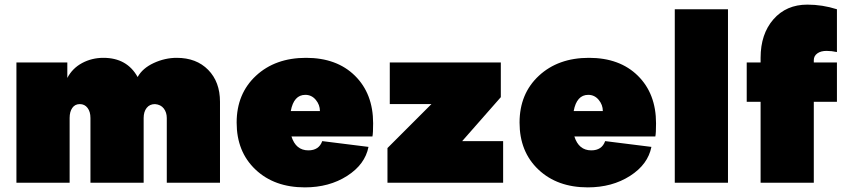

<svg xmlns="http://www.w3.org/2000/svg" viewBox="-20 -790 3659 830"><path d="M51 0V-520H271V-453Q293 -495 335 -517.5Q377 -540 427 -540Q529 -540 575 -457Q596 -495 644.5 -517.5Q693 -540 744 -540Q829 -540 880 -488Q931 -436 931 -350V0H701V-280Q701 -304 688 -321Q675 -338 650 -340Q627 -340 614 -323.5Q601 -307 601 -280V0H371V-280Q371 -307 358.5 -323.5Q346 -340 325 -340Q304 -340 292.5 -323.5Q281 -307 281 -280V0Z M1313 -140Q1359 -140 1373 -180L1573 -155Q1558 -79 1480.5 -29.5Q1403 20 1298 20Q1166 20 1084.5 -57Q1003 -134 1003 -260Q1003 -385 1086.5 -462.5Q1170 -540 1303 -540Q1436 -540 1514.5 -462.5Q1593 -385 1593 -257Q1593 -214 1590 -200H1240Q1259 -140 1313 -140ZM1237 -310H1363Q1363 -337 1345 -358.5Q1327 -380 1300 -380Q1250 -380 1237 -310Z M1845 -340H1665V-520H2145V-370L1978 -180H2155V0H1655V-150Z M2536 -140Q2582 -140 2596 -180L2796 -155Q2781 -79 2703.5 -29.5Q2626 20 2521 20Q2389 20 2307.5 -57Q2226 -134 2226 -260Q2226 -385 2309.5 -462.5Q2393 -540 2526 -540Q2659 -540 2737.5 -462.5Q2816 -385 2816 -257Q2816 -214 2813 -200H2463Q2482 -140 2536 -140ZM2460 -310H2586Q2586 -337 2568 -358.5Q2550 -380 2523 -380Q2473 -380 2460 -310Z M3127 -750V0H2897V-750Z M3598 -750V-565Q3575 -570 3553 -570Q3528 -570 3513 -559Q3498 -548 3498 -530V-520H3598V-350H3498V0H3268V-350H3208V-520H3268V-540Q3268 -643 3323.5 -706.5Q3379 -770 3470 -770Q3535 -770 3598 -750Z"/></svg>

Font: Metropolitano Black
Style: Regular
Weight: 900
Designer: Fonts by Alex Slobzheninov & Chris M. Simpson / Changes by Cristiano Sobral
Foundry: Fonts by Alex Slobzheninov & Chris M. Simpson / Changes by Cristiano Sobral
Version: Version 1.00;August 30, 2020;FontCreator 13.0.0.2681 64-bit